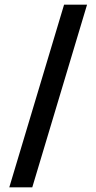

<svg xmlns="http://www.w3.org/2000/svg" viewBox="-20 -717 415 827"><path d="M119 90H20L256 -697H355Z"/></svg>

Font: Karma
Style: Bold
Weight: 700
Designer: Joana Correia
Foundry: Indian Type Foundry
Version: Version 1.202;PS 1.0;hotconv 1.0.78;makeotf.lib2.5.61930; tt